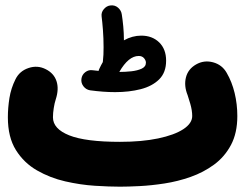

<svg xmlns="http://www.w3.org/2000/svg" viewBox="-20 -619 910 715"><path d="M283.2 -325.2Q285.2 -340.8 297.6 -350.3Q310.1 -359.9 325.2 -357.4Q336.4 -356 347.2 -355Q348.1 -359.4 350.1 -363.3Q356 -376 362.8 -387.7Q362.8 -390.1 363.3 -392.1Q364.7 -403.3 365.2 -415.8Q365.7 -428.2 365.7 -443.4Q365.7 -476.1 363.3 -507.8Q360.8 -539.6 358.4 -557.6Q356.4 -572.8 366.5 -584.7Q376.5 -596.7 390.1 -598.6Q407.2 -601.1 419.4 -590.6Q431.6 -580.1 433.6 -564.9Q436.5 -546.9 439 -521Q441.4 -495.1 441.4 -472.7Q441.4 -470.7 441.4 -468.8Q472.7 -486.3 505.9 -486.3Q546.9 -486.3 572.8 -461.2Q598.6 -436 598.6 -393.1Q598.6 -349.1 572.8 -323.5Q546.9 -297.9 503.9 -286.9Q460.9 -275.9 408.7 -275.9Q365.7 -275.9 315.4 -282.7Q300.3 -285.2 290.8 -297.6Q281.2 -310.1 283.2 -325.2ZM496.6 -410.6Q458.5 -410.6 424.3 -351.1Q445.8 -351.1 468.8 -353.5Q491.7 -356 507.6 -363.3Q523.4 -370.6 523.4 -385.7Q523.4 -394 516.4 -402.3Q509.3 -410.6 496.6 -410.6ZM9.3 -182.1Q9.3 -217.3 15.1 -253.9Q21 -290.5 37.6 -323.7Q52.7 -354.5 86.2 -365.7Q119.6 -377 150.4 -361.3Q180.7 -346.2 190.4 -316.9Q200.2 -287.6 187.5 -248.5Q183.1 -235.4 180.2 -216.8Q177.2 -198.2 177.2 -182.1Q177.2 -139.2 237.8 -115Q298.3 -90.8 426.8 -90.8Q508.3 -90.8 568.8 -103.5Q629.4 -116.2 662.6 -137.9Q695.8 -159.7 695.8 -187Q695.8 -207.5 688.7 -232.2Q681.6 -256.8 678.7 -264.6Q664.6 -299.3 672.4 -330.6Q680.2 -361.8 710 -378.9Q739.7 -396 773.4 -387Q807.1 -377.9 824.2 -347.7Q843.8 -314 853.8 -272.5Q863.8 -231 863.8 -187Q863.8 -123.5 840.1 -79.1Q816.4 -34.7 777.1 -5.9Q737.8 22.9 689.9 39.8Q642.1 56.6 592.8 64.2Q543.5 71.8 500 74Q456.5 76.2 426.8 76.2Q387.2 76.2 333.3 72.8Q279.3 69.3 222.9 56.4Q166.5 43.5 117.9 15.6Q69.3 -12.2 39.3 -60.1Q9.3 -107.9 9.3 -182.1Z"/></svg>

Font: Mikhak-DS2-FD Black
Style: Regular
Weight: 900
Designer: Amin Abedi
Version: Version 3.2